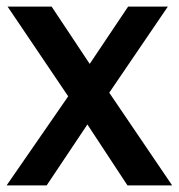

<svg xmlns="http://www.w3.org/2000/svg" viewBox="-20 -560 542 580"><path d="M0 0H121L244 -184L365 0H500L310 -280L487 -540H367L251 -367L136 -540H3L186 -269Z"/></svg>

Font: Ronzino Medium
Style: Regular
Weight: 500
Designer: Nunzio Mazzaferro
Foundry: Collletttivo
Version: Version 1.000;Glyphs 3.3 (3337)